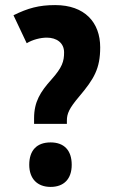

<svg xmlns="http://www.w3.org/2000/svg" viewBox="-20 -722 452 755"><path d="M197 -702C133 -702 90 -690 33 -662L85 -552C108 -566 139 -574 164 -574C202 -574 232 -554 232 -516C232 -481 225 -457 182 -409C139 -361 114 -322 114 -257V-235H243V-248C243 -275 252 -296 291 -342C350 -412 374 -452 374 -536C374 -634 313 -702 197 -702ZM179 13C231 13 262 -18 262 -74C262 -131 232 -162 179 -162C124 -162 95 -130 95 -74C95 -19 127 13 179 13Z"/></svg>

Font: Noto Sans Kannada ExtraCondensed ExtraBold
Style: Regular
Weight: 800
Width: 2
Designer: Jelle Bosma - Monotype Design Team
Foundry: Monotype Imaging Inc.
Version: Version 2.005